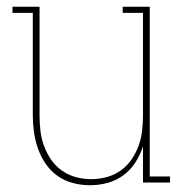

<svg xmlns="http://www.w3.org/2000/svg" viewBox="-20 -540 540 568"><path d="M246 8Q221 8 196 1.5Q171 -5 150.5 -19.5Q130 -34 115.5 -55Q101 -76 92.5 -100Q84 -124 80.5 -149.5Q77 -175 77 -200V-502H17V-520H97V-200Q97 -177 99.5 -154Q102 -131 110 -109Q118 -87 131 -68Q144 -49 163 -35.5Q182 -22 204.5 -16Q227 -10 250 -10Q273 -10 295.5 -16Q318 -22 337 -35.5Q356 -49 369 -68Q382 -87 390 -109Q398 -131 400.5 -154Q403 -177 403 -200V-502H343V-520H423V-18H483V0H403V-107Q395 -82 380.5 -59.5Q366 -37 345 -21.5Q324 -6 298.5 1Q273 8 246 8Z"/></svg>

Font: Iosevka Curly Slab Thin
Style: Regular
Weight: 100
Monospace: yes
Designer: Belleve Invis
Foundry: Belleve Invis
Version: Version 22.1.2; ttfautohint (v1.8.4)